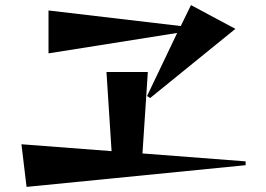

<svg xmlns="http://www.w3.org/2000/svg" viewBox="-20 -748 1040 752"><path d="M64 -183 417 -156 397 -466H559L538 -147L942 -116V-101L84 -16ZM170 -707 688 -646 728 -728 902 -635 568 -364 556 -372 674 -619 170 -539Z"/></svg>

Font: Tiejili SC
Style: Regular
Weight: 400
Designer: Buernia
Foundry: Ershou Xiaoxi Press
Version: Version 1.100